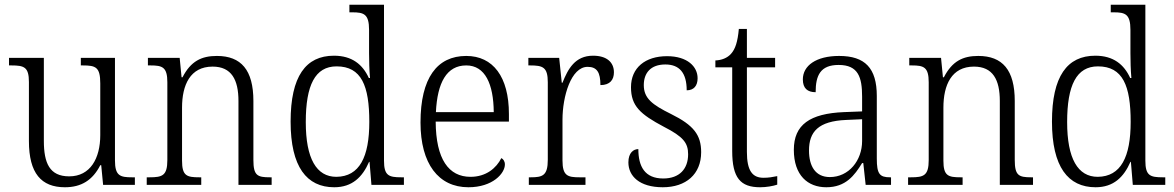

<svg xmlns="http://www.w3.org/2000/svg" viewBox="-20 -780 4952 810"><path d="M254 10C323 10 371 -20 403 -83H407L415 0H549V-32H537C487 -32 465 -38 465 -103V-536H321V-504H329C384 -504 403 -497 403 -428V-210C403 -112 361 -36 272 -36C189 -36 165 -92 165 -186V-536H18V-504H28C82 -504 102 -497 102 -434V-185C102 -49 154 10 254 10Z M599 0H829V-32H821C768 -32 748 -38 748 -102V-326C748 -421 782 -499 877 -499C957 -499 986 -443 986 -354V0H1126V-32H1119C1066 -32 1049 -39 1049 -105V-354C1049 -485 997 -544 895 -544C830 -544 785 -522 750 -454H746L738 -536H604V-504H615C665 -504 686 -497 686 -433V-105C686 -39 665 -32 611 -32H599Z M1390 10C1466 10 1509 -33 1537 -97H1539L1547 0H1684V-32H1673C1620 -32 1600 -39 1600 -102V-760H1454V-728H1466C1515 -728 1537 -721 1537 -654V-556C1537 -523 1538 -484 1541 -451H1536C1510 -508 1465 -545 1389 -545C1270 -545 1206 -458 1206 -267C1206 -76 1274 10 1390 10ZM1399 -34C1315 -34 1270 -111 1270 -265C1270 -420 1309 -500 1400 -500C1505 -500 1538 -418 1538 -266C1538 -118 1497 -35 1399 -34Z M1956 10C2059 10 2110 -49 2110 -86C2110 -100 2103 -109 2095 -113C2074 -71 2031 -34 1965 -34C1873 -34 1819 -108 1818 -267H2127V-299C2127 -456 2060 -544 1947 -544C1824 -544 1754 -451 1754 -263C1754 -89 1830 10 1956 10ZM2063 -307H1819C1825 -431 1864 -504 1947 -504C2027 -504 2062 -425 2063 -307Z M2211 0H2450V-32H2425C2375 -32 2353 -38 2353 -103V-275C2353 -373 2389 -498 2459 -498C2499 -498 2513 -474 2513 -421C2554 -421 2570 -444 2570 -475C2570 -517 2540 -545 2482 -545C2406 -545 2376 -489 2353 -431H2350L2339 -536H2209V-504H2216C2270 -504 2291 -497 2291 -433V-106C2291 -39 2269 -32 2219 -32H2211Z M2776 10C2874 10 2938 -45 2938 -138C2938 -211 2906 -252 2811 -299C2732 -338 2696 -365 2696 -421C2696 -471 2724 -508 2787 -508C2846 -508 2877 -473 2877 -399C2907 -399 2923 -418 2923 -450C2923 -499 2880 -543 2794 -543C2702 -543 2642 -494 2642 -412C2642 -333 2681 -298 2781 -245C2863 -203 2883 -177 2883 -129C2883 -68 2847 -27 2778 -27C2700 -27 2673 -78 2673 -151C2653 -151 2631 -136 2631 -95C2631 -37 2678 10 2776 10Z M3187 10C3213 10 3241 5 3259 -1V-37C3239 -33 3223 -30 3201 -30C3154 -30 3131 -60 3131 -139V-496H3250V-536H3131V-658H3097C3092 -603 3082 -573 3064 -553C3048 -535 3024 -526 2998 -525V-496H3069V-143C3069 -29 3104 10 3187 10Z M3466 10C3548 10 3585 -40 3617 -92H3622L3632 0H3739V-32H3735C3691 -32 3679 -46 3679 -111V-375C3679 -493 3629 -544 3520 -544C3423 -544 3367 -503 3367 -445C3367 -408 3386 -391 3421 -391C3421 -462 3441 -506 3518 -506C3601 -506 3617 -454 3617 -372V-310L3540 -307C3397 -301 3329 -254 3329 -148C3329 -40 3388 10 3466 10ZM3481 -33C3420 -33 3393 -79 3393 -145C3393 -224 3432 -269 3550 -274L3617 -277V-185C3617 -103 3561 -33 3481 -33Z M3811 0H4041V-32H4033C3980 -32 3960 -38 3960 -102V-326C3960 -421 3994 -499 4089 -499C4169 -499 4198 -443 4198 -354V0H4338V-32H4331C4278 -32 4261 -39 4261 -105V-354C4261 -485 4209 -544 4107 -544C4042 -544 3997 -522 3962 -454H3958L3950 -536H3816V-504H3827C3877 -504 3898 -497 3898 -433V-105C3898 -39 3877 -32 3823 -32H3811Z M4602 10C4678 10 4721 -33 4749 -97H4751L4759 0H4896V-32H4885C4832 -32 4812 -39 4812 -102V-760H4666V-728H4678C4727 -728 4749 -721 4749 -654V-556C4749 -523 4750 -484 4753 -451H4748C4722 -508 4677 -545 4601 -545C4482 -545 4418 -458 4418 -267C4418 -76 4486 10 4602 10ZM4611 -34C4527 -34 4482 -111 4482 -265C4482 -420 4521 -500 4612 -500C4717 -500 4750 -418 4750 -266C4750 -118 4709 -35 4611 -34Z"/></svg>

Font: Noto Serif Thai SemiCondensed Light
Style: Regular
Weight: 300
Width: 4
Designer: Monotype Design Team
Foundry: Monotype Imaging Inc.
Version: Version 2.002